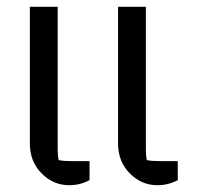

<svg xmlns="http://www.w3.org/2000/svg" viewBox="-20 -536 595 566"><path d="M68 -113V-516H150V-94Q150 -76 153 -64Q168 -61 190 -61H244V-5Q216 10 184 10Q137 10 102.5 -25Q68 -60 68 -113ZM328 -113V-516H410V-94Q410 -76 413 -64Q428 -61 450 -61H504V-5Q476 10 444 10Q397 10 362.5 -25Q328 -60 328 -113Z"/></svg>

Font: Athiti Medium
Style: Regular
Weight: 500
Designer: CadsonDemak Team
Foundry: CadsonDemak
Version: Version 1.032